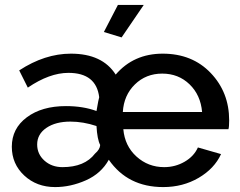

<svg xmlns="http://www.w3.org/2000/svg" viewBox="-20 -750 975 780"><path d="M564 -730 474 -598 402 -620 459 -730ZM204 10Q129 10 78.5 -37Q28 -84 28 -154Q28 -228 89 -273.5Q150 -319 248 -319Q318 -319 372 -299Q381 -351 383 -355Q371 -454 258 -454Q181 -454 93 -394L58 -464Q162 -532 268 -532Q396 -532 450 -447Q523 -532 641 -532Q761 -532 836 -453.5Q911 -375 911 -261Q911 -234 908 -225H481Q487 -157 534.5 -114Q582 -71 647 -71Q692 -71 730 -93Q768 -115 784 -151L878 -124Q851 -65 787 -27.5Q723 10 643 10Q499 10 422 -101Q391 -45 329 -17.5Q267 10 204 10ZM234 -71Q324 -71 366 -126Q386 -143 387 -161Q375 -184 372 -238Q318 -256 266 -256Q206 -256 168.5 -230.5Q131 -205 131 -163Q131 -124 160.5 -97.5Q190 -71 234 -71ZM479 -295H801Q795 -364 750 -407.5Q705 -451 639 -451Q573 -451 528 -407Q483 -363 479 -295Z"/></svg>

Font: Raleway
Style: Regular
Weight: 600
Designer: Matt McInerney, Pablo Impallari, Rodrigo Fuenzalida
Foundry: Matt McInerney, Pablo Impallari, Rodrigo Fuenzalida
Version: Version 1.000;PS 001.001;hotconv 1.0.56; ttfautohint (v1.5)